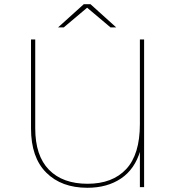

<svg xmlns="http://www.w3.org/2000/svg" viewBox="-20 -887 836 910"><path d="M394 3Q271 3 199 -69Q127 -141 127 -278V-700H147V-279Q147 -149 212 -82.5Q277 -16 395 -16Q513 -16 578 -85.5Q643 -155 643 -299V-700H663V0H643V-176L645 -173Q619 -85 553.5 -41Q488 3 394 3ZM255 -757 377 -867H409L531 -757H504L390 -853H396L282 -757Z"/></svg>

Font: Montserrat Alternates Thin
Style: Regular
Weight: 100
Designer: Julieta Ulanovsky
Foundry: Julieta Ulanovsky
Version: Version 9.000